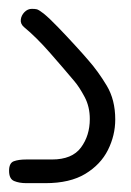

<svg xmlns="http://www.w3.org/2000/svg" viewBox="-24 -60 296 434"><path d="M35.5 354Q19.5 354 8 349.2Q-3.5 344.5 -3.5 326Q-3.5 308.5 7.2 304.5Q18 300.5 35.5 300.5H93.5Q139 300.5 159 273.5Q179 246.5 179 209Q179 181 167.2 159Q155.5 137 144.5 124Q121 96 89.5 60Q58 24 30 1Q22 -6 23 -15.5Q24 -25 31.2 -32.5Q38.5 -40 48 -40Q55 -40 59.2 -39Q63.5 -38 74.5 -29.5Q87.5 -19 107.2 1.5Q127 22 146 42.8Q165 63.5 176 76.5Q198 101.5 217.2 133.5Q236.5 165.5 236.5 210Q236.5 246 220 279Q203.5 312 168.8 333Q134 354 79 354Z"/></svg>

Font: Edu NSW ACT Hand Pre
Style: Regular
Weight: 400
Designer: Tina and Corey Anderson, Eben Sorkin, Mirko Velimirovic
Foundry: Sorkin Type Co.
Version: Version 2.000